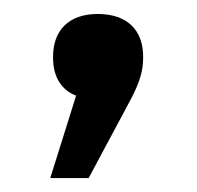

<svg xmlns="http://www.w3.org/2000/svg" viewBox="-20 -134 282 275"><path d="M56 -53V-51C56 -24 68 -5 89 3L52 121H107L168 7C181 -18 185 -34 185 -51V-53C185 -91 162 -114 120 -114C78 -114 56 -90 56 -53Z"/></svg>

Font: LT Wave Text Medium
Style: Regular
Weight: 500
Designer: Daniel Lyons
Version: Version 2.5 (Glyphs App)